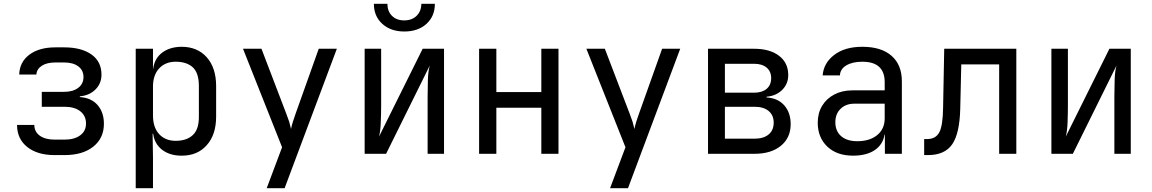

<svg xmlns="http://www.w3.org/2000/svg" viewBox="-20 -805 6031 1005"><path d="M265.6 6.8Q175.8 6.8 122.6 -35.6Q69.3 -78.1 69.3 -150.9H159.7Q159.7 -115.7 188 -95Q216.3 -74.2 265.6 -74.2H317.9Q369.6 -74.2 399.9 -96.7Q430.2 -119.1 430.2 -158.2Q430.2 -199.2 400.1 -222.7Q370.1 -246.1 317.9 -246.1H198.7V-324.2H314.9Q361.8 -324.2 389.4 -345.2Q417 -366.2 417 -401.9Q417 -437 389.9 -457.5Q362.8 -478 315.9 -478H269.5Q225.6 -478 199 -460.9Q172.4 -443.8 170.4 -415H80.6Q82.5 -480 133.5 -518.6Q184.6 -557.1 269.5 -557.1H315.9Q405.8 -557.1 458.5 -520Q511.2 -482.9 511.2 -414.1Q511.2 -368.2 479.7 -336.7Q448.2 -305.2 397.9 -300.8V-296.9Q458 -293 491 -254.9Q523.9 -216.8 523.9 -157.2Q523.9 -82 468.5 -37.6Q413.1 6.8 317.9 6.8Z M690.4 180.2V-549.8H780.8V-444.8H781.7Q788.6 -499 828.6 -529.3Q868.7 -559.6 930.2 -560.1Q1013.2 -560.1 1062 -505.4Q1110.8 -450.7 1111.3 -356V-194.8Q1111.3 -99.6 1062 -44.9Q1013.2 10.3 930.2 9.8Q868.7 9.8 828.6 -21Q788.6 -51.8 781.7 -105H778.8L780.8 20V180.2ZM899.9 -67.9Q957 -67.9 989.3 -98.1Q1021.5 -127.9 1021 -194.8V-355Q1021 -422.9 989.3 -452.6Q957 -481.9 899.9 -481.9Q845.2 -481.9 813 -446.8Q780.3 -411.6 780.8 -350.1V-200.2Q780.8 -138.2 813 -103Q845.2 -67.9 899.9 -67.9Z M1376 180.2 1456.5 -34.2 1252 -549.8H1348.6L1478.5 -210Q1486.3 -189.9 1493.7 -168Q1500 -146 1503.4 -129.9Q1506.3 -146 1513.2 -168Q1520 -189.9 1527.3 -210L1648.4 -549.8H1743.2L1469.7 180.2Z M2096.7 -640.1Q2024.9 -640.1 1981 -680.2Q1937 -720.2 1937 -785.2H2007.8Q2007.8 -746.1 2031.7 -722.2Q2055.7 -698.2 2095.7 -698.2Q2136.2 -698.2 2160.6 -722.2Q2185.1 -746.1 2185.5 -785.2H2256.3Q2256.3 -720.2 2212.4 -680.2Q2168 -640.1 2096.7 -640.1ZM1888.7 0V-549.8H1975.1V-253.9Q1975.1 -210.9 1973.1 -165Q1971.7 -119.1 1963.9 -89.8L2192.4 -549.8H2304.2V0H2218.3V-296.9Q2218.3 -340.8 2219.7 -387.2Q2221.2 -433.1 2229.5 -461.9L2001 0Z M2487.8 0V-549.8H2578.1V-323.2H2813.5V-549.8H2903.3V0H2813.5V-241.2H2578.1V0Z M3173.3 180.2 3253.9 -34.2 3049.3 -549.8H3146L3275.9 -210Q3283.7 -189.9 3291 -168Q3297.4 -146 3300.8 -129.9Q3303.7 -146 3310.5 -168Q3317.4 -189.9 3324.7 -210L3445.8 -549.8H3540.5L3267.1 180.2Z M3686 0V-549.8H3926.8Q4009.8 -549.8 4057.9 -512.9Q4106 -476.1 4106 -412.1Q4106 -366.2 4074.5 -334.7Q4043 -303.2 3992.7 -298.8V-294.9Q4052.7 -291 4085.7 -252.9Q4118.7 -214.8 4118.7 -154.8Q4118.7 -84 4067.6 -42Q4016.6 0 3929.7 0ZM3774.4 -319.8H3926.8Q3968.8 -319.8 3992.7 -339.8Q4016.6 -359.9 4016.6 -396Q4016.6 -431.2 3992.7 -451.2Q3968.8 -471.2 3926.8 -471.2H3774.4ZM3774.4 -79.1H3929.7Q3976.6 -79.1 4003.2 -101.1Q4029.8 -123 4029.8 -163.1Q4029.8 -202.1 4003.2 -224.1Q3976.6 -246.1 3929.7 -246.1H3774.4Z M4445.3 9.8Q4360.4 9.8 4310.5 -37.6Q4260.7 -85 4260.3 -162.1Q4260.3 -212.9 4283.2 -251Q4306.2 -289.1 4347.2 -310.5Q4388.2 -332 4441.4 -332H4610.8V-375Q4610.8 -481.9 4493.7 -481.9Q4442.4 -481.9 4410.2 -462.9Q4377.9 -443.8 4376.5 -410.2H4286.1Q4291 -475.1 4346.7 -517.6Q4402.3 -560.1 4493.7 -560.1Q4593.8 -560.1 4647.5 -512.2Q4701.2 -464.4 4700.7 -377.9V0H4611.8V-100.1H4609.9Q4602.1 -49.3 4559.1 -19.5Q4515.6 9.8 4445.3 9.8ZM4467.3 -65.9Q4532.7 -65.9 4571.8 -98.1Q4610.8 -130.4 4610.8 -185.1V-262.2H4451.2Q4407.2 -262.2 4379.9 -235.4Q4352.5 -209 4352.5 -165Q4352.5 -119.1 4382.8 -92.3Q4413.1 -65.9 4467.3 -65.9Z M4817.4 6.8V-77.1H4832.5Q4878.4 -77.1 4897 -113Q4915.5 -148.9 4916.5 -242.2L4922.4 -549.8H5299.8V0H5210V-467.8H5011.7L5006.3 -237.8Q5003.4 -106.9 4964.4 -50Q4925.3 6.8 4837.4 6.8Z M5483.4 0V-549.8H5569.8V-253.9Q5569.8 -210.9 5568.1 -165Q5566.4 -119.1 5558.6 -89.8L5787.1 -549.8H5898.9V0H5813V-296.9Q5813 -340.8 5814.5 -387Q5815.9 -433.1 5824.2 -461.9L5595.7 0Z"/></svg>

Font: UDEV Gothic 35
Style: Regular
Weight: 400
Version: v2.1.0; ttfautohint (v1.8.4.7-5d5b-dirty) -l 6 -r 45 -G 200 